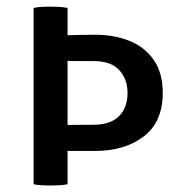

<svg xmlns="http://www.w3.org/2000/svg" viewBox="-20 -570 554 594"><path d="M84 -545.5Q95.5 -548 110 -548.8Q124.5 -549.5 136 -549.5Q148.5 -549.5 162.5 -548.8Q176.5 -548 189 -545.5V-461Q210 -461.5 231.2 -462Q252.5 -462.5 274 -462.5Q334.5 -462.5 381.8 -443Q429 -423.5 456.2 -383.8Q483.5 -344 483.5 -282.5Q483.5 -193 424.8 -148Q366 -103 274 -103H189V0Q176.5 2.5 162.5 3.2Q148.5 4 136 4Q124.5 4 110 3.2Q95.5 2.5 84 0ZM269 -381Q256 -381 234 -381Q212 -381 189 -381.5V-183.5Q211.5 -183.5 234.8 -183.8Q258 -184 269 -184Q321 -184 347.8 -210.2Q374.5 -236.5 374.5 -282.5Q374.5 -324.5 349.2 -352.8Q324 -381 269 -381Z"/></svg>

Font: Signika SC
Style: Regular
Weight: 400
Designer: Anna Giedryś
Foundry: Anna Giedryś
Version: Version 2.000; ttfautohint (v1.8.3) -l 8 -r 50 -G 200 -x 9 -